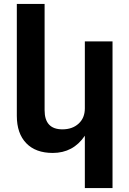

<svg xmlns="http://www.w3.org/2000/svg" viewBox="-20 -749 653 969"><path d="M294.9 -96.2Q345.2 -96.2 376.7 -125Q408.2 -153.8 408.2 -202.1V-540H547.9V200.2H408.2V-64Q349.6 22.9 246.1 22.9Q159.7 22.9 112.3 -26.4Q64.9 -75.7 64.9 -164.1V-729H205.1V-192.9Q205.1 -96.2 294.9 -96.2Z"/></svg>

Font: Miedinger*
Style: Bold
Weight: 700
Version: Version 001.000